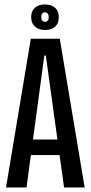

<svg xmlns="http://www.w3.org/2000/svg" viewBox="-20 -832 402 852"><path d="M116.7 -660H245.3L355.7 0H264.3L183.3 -585.7H176.7L97.7 0H6.7ZM89.3 -212.7H268.3V-144H89.3ZM118.3 -756.3Q118.3 -783 134.9 -797.7Q151.4 -812.3 179.9 -812.3Q207.7 -812.3 224.3 -797.7Q241 -783 241 -755.9Q241 -728 224.3 -713.5Q207.7 -699 180.2 -699Q152 -699 135.2 -713.8Q118.3 -728.7 118.3 -756.3ZM196.3 -755.3Q196.3 -765.4 191.8 -771.4Q187.3 -777.3 179 -777.3Q171.7 -777.3 167.3 -771.7Q163 -766 163 -755.7Q163 -746 167.5 -740.7Q172 -735.3 180.3 -735.3Q187.7 -735.3 192 -740.5Q196.3 -745.7 196.3 -755.3Z"/></svg>

Font: Bricolage Grotesque 96pt Condensed ExBd
Style: Regular
Weight: 800
Width: 3
Designer: Mathieu Triay
Foundry: Atelier Triay
Version: Version 1.001;Glyphs 3.2 (3207)